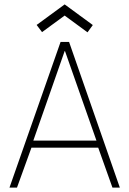

<svg xmlns="http://www.w3.org/2000/svg" viewBox="-20 -850 583 870"><path d="M254.5 -660H293L523 0H489.5L425 -181H122.5L57 0H23ZM131 -213H417L274.5 -618.5H273ZM170.5 -704.5 146 -737 273 -830 400.5 -736.5 376.5 -703.5 273 -779.5Z"/></svg>

Font: League Spartan Extralight
Style: Regular
Weight: 200
Foundry: The League of Moveable Type
Version: Version 2.300; ttfautohint (v1.8.3)